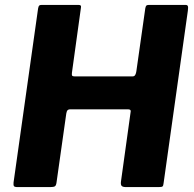

<svg xmlns="http://www.w3.org/2000/svg" viewBox="-20 -762 791 782"><path d="M265.1 -316.8Q259.2 -316.8 255.4 -313.3Q251.7 -309.7 250 -299.9L210.2 -18.7Q208.5 -6.1 203.3 -3.1Q198.1 0 184.5 0H52.1Q39.2 0 36.7 -4.1Q34.2 -8.1 35.2 -18.8L135.1 -727.3Q136.8 -736.9 139.7 -739.4Q142.7 -742 149.8 -742H299.7Q306.8 -742 308.9 -738.8Q311.1 -735.6 309.1 -726.7L272.9 -465.3Q271.9 -456.5 274.1 -453.7Q276.3 -450.9 283.5 -450.9H520.4Q527.6 -450.9 531 -457.3Q534.4 -463.7 535.4 -472L571.9 -729Q573.6 -737.6 576.9 -739.8Q580.1 -742 587 -742H735.7Q742.8 -742 745 -737.4Q747.1 -732.7 745.1 -718.2L646.3 -16.1Q645.3 -5.4 642 -2.7Q638.7 0 625.9 0H493.4Q479.8 0 475.4 -5Q471 -10 472.7 -22.8L512.4 -308.7Q513.4 -316.8 500.3 -316.8Z"/></svg>

Font: Libre Franklin Thin
Style: Italic
Weight: 100
Italic angle: -8°
Designer: Pablo Impallari, Rodrigo Fuenzalida, Nhung Nguyen
Foundry: Impallari Type
Version: Version 3.000